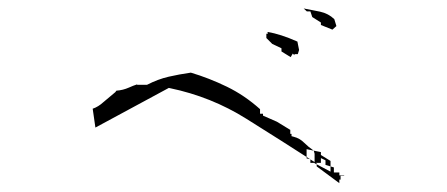

<svg xmlns="http://www.w3.org/2000/svg" viewBox="-20 -652 1040 447"><path d="M770 -225.6V-233.9H772.9V-242.7H781.7L780.8 -243.7H770V-250.5H757.3V-262.2L737.8 -268.1V-278.8L713.4 -290.5L710.4 -301.3Q698.2 -309.6 688 -319.8Q677.7 -330.1 664.1 -333.5L658.7 -335V-340.3H655.8V-349.6L624.5 -368.7L592.3 -382.8V-387.2H585.4V-397.9Q549.3 -430.2 508.1 -450.2Q466.8 -470.2 424.3 -482.9Q397 -479 372.6 -473.4Q348.1 -467.8 322.3 -454.6H299.3V-455.6Q290 -452.6 280.3 -448.2Q266.1 -441.9 251 -440.9L248.5 -437.5Q235.4 -426.8 221.2 -414.6Q209 -403.3 195.8 -398.9L202.1 -355L373 -447.3L375.5 -446.8Q471.7 -426.8 553.2 -375.7Q634.8 -324.7 717.3 -271.5V-264.6ZM712.4 -272V-287.1V-300.3L749.5 -277.3V-252.4ZM727.1 -297.9V-272.9H702.6V-281.2L693.8 -283.2V-304.7ZM665.5 -525.9H673.3L676.3 -535.6L672.4 -555.2Q632.8 -572.8 603 -577.6V-572.8L600.1 -573.7V-563.5L613.8 -549.8L635.3 -539.6V-532.2L656.7 -519L661.6 -527.3L665.5 -523.4ZM727.1 -599.6V-593.8L753.9 -583L763.2 -591.3L758.3 -607.4Q744.6 -620.6 725.3 -624.8Q706.1 -628.9 687 -632.3L694.3 -625.5H702.6L707 -612.3Z"/></svg>

Font: Bakudai
Style: ExtraLight
Weight: 200
Version: Version 1.48